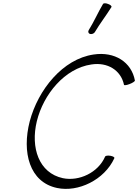

<svg xmlns="http://www.w3.org/2000/svg" viewBox="-20 -1154 859 1194"><path d="M569 -953C601 -1007 640 -1057 673 -1110C676 -1115 668 -1124 653 -1129C639 -1135 625 -1135 621 -1130C589 -1076 565 -1020 532 -967C526 -958 529 -947 539 -943C549 -940 562 -944 569 -953ZM819 -653C798 -768 693 -835 562 -815C370 -787 217 -596 165 -400C115 -207 163 -21 335 15C466 43 629 -35 691 -170C694 -176 683 -182 668 -185C652 -188 637 -186 634 -181C591 -80 471 -25 371 -46C222 -78 169 -235 209 -400C250 -568 383 -729 548 -753C649 -769 732 -717 751 -627C751 -622 767 -624 785 -631C804 -638 819 -648 819 -653Z"/></svg>

Font: Nupuram ExtraLight Oblique
Style: Regular
Weight: 200
Designer: Santhosh Thottingal (santhosh.thottingal@gmail.com)
Foundry: SMC
Version: Version 1.000